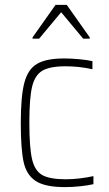

<svg xmlns="http://www.w3.org/2000/svg" viewBox="-20 -757 447 785"><path d="M65 -254Q65 -363 79.5 -418.5Q94 -474 131.5 -496Q169 -518 242 -518Q270 -518 303 -515Q336 -512 358 -507V-474Q303 -486 248 -486Q183 -486 152.5 -467.5Q122 -449 111 -401.5Q100 -354 100 -256Q100 -154 111 -106.5Q122 -59 152.5 -41.5Q183 -24 250 -24Q278 -24 309.5 -28Q341 -32 362 -37V-4Q341 1 308.5 4.5Q276 8 246 8Q164 8 126 -17Q88 -42 76.5 -95Q65 -148 65 -254ZM113 -599V-604L207 -737H253L347 -604V-599H320L230 -707L140 -599Z"/></svg>

Font: Saira Semi Condensed Thin
Style: Regular
Weight: 100
Width: 4
Designer: Hector Gatti with collaboration of the Omnibus-Type team
Foundry: Omnibus-Type
Version: Version 1.001; ttfautohint (v1.8)